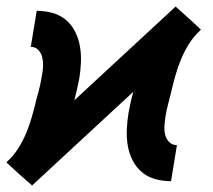

<svg xmlns="http://www.w3.org/2000/svg" viewBox="-30 -553 650 586"><path d="M68 13 28 -22 -10 -57 -9 -59Q11 -77 25.5 -100Q40 -123 50 -147Q60 -171 67 -195.5Q74 -220 80 -245V-246Q86 -266 90.5 -285Q95 -304 98 -323Q101 -337 101.5 -351Q102 -365 99 -378Q96 -391 87 -400.5Q78 -410 64 -410L82 -520Q107 -520 130.5 -513.5Q154 -507 171.5 -492Q189 -477 199.5 -456Q210 -435 214 -411.5Q218 -388 217 -363Q216 -338 212 -313Q209 -297 205 -280.5Q201 -264 197 -247L506 -533L545 -498L583 -463L582 -461Q562 -443 547.5 -420Q533 -397 523 -373Q513 -349 506 -324.5Q499 -300 493 -275V-274Q488 -254 483 -235Q478 -216 475 -197Q473 -183 472 -169Q471 -155 474 -142Q477 -129 486.5 -119.5Q496 -110 510 -110L492 0Q467 0 443.5 -6.5Q420 -13 402.5 -28Q385 -43 374.5 -64Q364 -85 360 -108.5Q356 -132 357 -157Q358 -182 362 -207Q365 -223 368.5 -239.5Q372 -256 377 -273Z"/></svg>

Font: Iosevka XBd Ex Obl
Style: Regular
Weight: 800
Width: 7
Italic angle: -9°
Monospace: yes
Designer: Belleve Invis
Foundry: Belleve Invis
Version: Version 32.5.0; ttfautohint (v1.8.4)